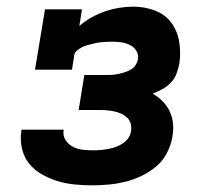

<svg xmlns="http://www.w3.org/2000/svg" viewBox="-20 -548 640 576"><path d="M259 8Q232 8 205 5.5Q178 3 153.5 -4.5Q129 -12 106.5 -24.5Q84 -37 68 -56.5Q52 -76 46 -102Q40 -128 44 -155L45 -159H171V-158Q168 -141 176.5 -128Q185 -115 198 -108Q211 -101 227 -99Q243 -97 259 -97Q271 -97 282 -98Q293 -99 304.5 -101Q316 -103 327 -107Q338 -111 348 -117.5Q358 -124 365 -134Q372 -144 373 -155Q375 -167 372 -177.5Q369 -188 361.5 -195Q354 -202 344.5 -206.5Q335 -211 324 -213.5Q313 -216 302 -217Q291 -218 280 -218H216L233 -323H297Q306 -323 315.5 -323.5Q325 -324 334.5 -326Q344 -328 353.5 -331Q363 -334 372 -339Q381 -344 386.5 -352.5Q392 -361 394 -370Q396 -384 389 -395.5Q382 -407 370 -413Q358 -419 344.5 -421Q331 -423 317 -423Q310 -423 302 -422.5Q294 -422 286 -421.5Q278 -421 270.5 -419.5Q263 -418 255.5 -416Q248 -414 240.5 -412Q233 -410 225.5 -406Q218 -402 211.5 -397Q205 -392 203 -384L196 -339H85L115 -520H226L218 -470Q235 -485 255 -496Q275 -507 295.5 -514Q316 -521 337.5 -524.5Q359 -528 380 -528Q414 -528 444.5 -516.5Q475 -505 493.5 -480.5Q512 -456 517.5 -423Q523 -390 518 -357Q515 -342 509.5 -327Q504 -312 492.5 -300Q481 -288 467 -280.5Q453 -273 438 -267Q454 -258 467.5 -244.5Q481 -231 489 -214Q497 -197 499 -177.5Q501 -158 497 -137Q493 -113 481 -89.5Q469 -66 449 -49Q429 -32 405 -20.5Q381 -9 357 -3Q333 3 308 5.5Q283 8 259 8Z"/></svg>

Font: Iosevka Etoile Extrabold
Style: Italic
Weight: 800
Italic angle: -9°
Designer: Belleve Invis
Foundry: Belleve Invis
Version: Version 22.1.2; ttfautohint (v1.8.4)